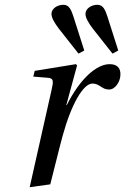

<svg xmlns="http://www.w3.org/2000/svg" viewBox="-20 -770 523 802"><path d="M337 -712C337 -696 349 -675 368 -650L450 -546L474 -559L428 -703C419 -730 410 -750 387 -750C360 -750 337 -733 337 -712ZM195 -712C195 -696 207 -675 226 -650L308 -546L332 -559L286 -703C277 -730 268 -750 245 -750C218 -750 195 -733 195 -712ZM104 12 190 0C207 -65 226 -146 242 -204C278 -335 328 -421 366 -421C397 -421 404 -396 436 -396C461 -396 483 -429 483 -458C484 -485 470 -502 438 -502C382 -502 313 -439 259 -331H257L302 -497L297 -502L125 -474L119 -450L181 -445C205 -443 203 -429 196 -397Z"/></svg>

Font: Heuristica
Style: Italic
Weight: 400
Italic angle: -13°
Version: Version 1.0.1